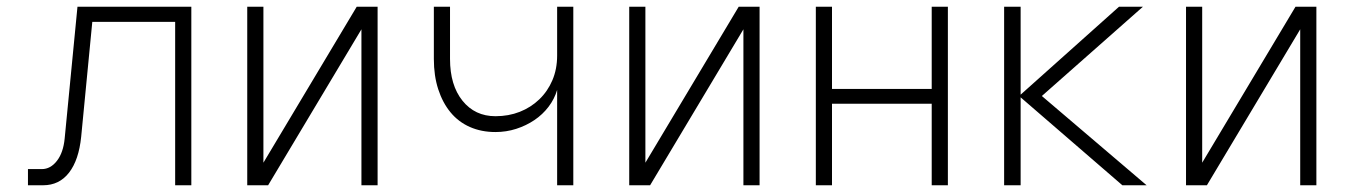

<svg xmlns="http://www.w3.org/2000/svg" viewBox="-20 -550 4012 570"><path d="M63 0V-48H104Q130 -48 149 -72.5Q168 -97 172 -139L210 -530H548V0H500V-485H254L221 -144Q214 -75 185 -37.5Q156 0 108 0Z M714 0V-530H762V-67L1039 -530H1101V0H1053V-463L776 0Z M1634 0V-283Q1626 -256 1608.5 -233Q1591 -210 1566.5 -193.5Q1542 -177 1512.5 -167.5Q1483 -158 1451 -158Q1409 -158 1375 -173Q1341 -188 1317.5 -216.5Q1294 -245 1281 -285Q1268 -325 1268 -375V-530H1316V-375Q1316 -297 1353 -251Q1390 -205 1451 -205Q1490 -205 1523 -218Q1556 -231 1581 -255Q1606 -279 1620 -312Q1634 -345 1634 -385V-530H1682V0Z M1848 0V-530H1896V-67L2173 -530H2235V0H2187V-463L1910 0Z M2402 0V-530H2450V-286H2746V-530H2794V0H2746V-242H2450V0Z M3312 0 3010 -261V0H2961V-530H3010V-269L3302 -530H3373L3073 -265L3384 0Z M3501 0V-530H3549V-67L3826 -530H3888V0H3840V-463L3563 0Z"/></svg>

Font: Geist ExtLt
Style: Regular
Weight: 400
Designer: Basement.studio, Andrés Briganti, Mateo Zaragoza
Foundry: Basement.studio, Vercel, Andrés Briganti, Guido Ferreyra, Mateo Zaragoza
Version: Version 1.401